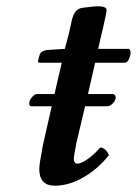

<svg xmlns="http://www.w3.org/2000/svg" viewBox="-20 -586 439 616"><path d="M252.9 -245.1 225.1 -127Q216.8 -84.5 216.8 -78.1Q216.8 -61 229 -61Q239.3 -61 259 -74Q278.8 -86.9 301.8 -112.8Q311 -112.8 318.8 -104.7Q326.7 -96.7 329.1 -87.9Q294.4 -43.9 247.8 -17.1Q201.2 9.8 155.8 9.8Q106 9.8 106 -43.9Q106 -58.6 117.2 -118.2L146 -245.1H82Q71.8 -245.1 74.2 -258.8Q75.7 -266.6 83.7 -275.4Q91.8 -284.2 98.1 -284.2H154.8L178.2 -384.8H107.9Q102.1 -384.8 102.1 -387.2Q102.1 -394.5 106.9 -409.2Q110.8 -424.3 134.8 -425.8L188 -429.2L201.2 -479Q203.1 -486.8 206.1 -501.2Q209 -515.6 210.9 -523.2Q212.9 -530.8 217 -540Q221.2 -549.3 228 -554.4Q234.9 -559.6 245.1 -561Q282.7 -565.9 293 -565.9Q321.8 -565.9 321.8 -554.2Q321.8 -548.8 318.8 -533.9Q315.9 -519 311 -498.3Q306.2 -477.5 305.2 -474.1L294.9 -429.2H394Q401.9 -423.3 397.2 -406Q392.6 -388.7 382.8 -384.8H285.2L262.2 -284.2H340.8Q346.7 -284.2 349.4 -279.8Q352.1 -275.4 351.1 -271Q349.6 -262.2 341.3 -253.7Q333 -245.1 324.2 -245.1Z"/></svg>

Font: Common Serif SemiBold
Style: Italic
Weight: 600
Italic angle: -12°
Designer: Philipp H. Poll, Khaled Hosny
Foundry: Stefan Peev, Context Ltd.
Version: Version 1.026